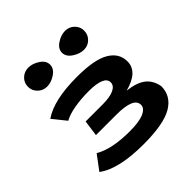

<svg xmlns="http://www.w3.org/2000/svg" viewBox="-208 -960 1145 1145"><g transform="rotate(-45 364.5 -388.0)"><path d="M58 -53 126 -144Q207 -96 358 -96Q437 -96 477 -113.5Q517 -131 517 -161Q517 -223 371 -223H199L213 -324H357Q418 -324 451 -339.5Q484 -355 484 -383Q484 -439 351 -439Q289 -439 232 -429Q175 -419 143 -400L75 -484Q168 -549 365 -549Q511 -549 577 -510Q643 -471 643 -401Q643 -314 516 -281Q592 -272 631 -242Q670 -212 681 -154Q681 -72 607 -27.5Q533 17 361 17Q151 17 58 -53ZM140 -656.5Q116 -680 116 -713.5Q116 -747 140 -770Q164 -793 198.5 -793Q233 -793 268 -770Q303 -747 303 -713.5Q303 -680 268 -656.5Q233 -633 198.5 -633Q164 -633 140 -656.5ZM438.5 -656.5Q403 -680 403 -713.5Q403 -747 438.5 -770Q474 -793 508 -793Q542 -793 566 -770Q590 -747 590 -713.5Q590 -680 566.5 -656.5Q543 -633 508.5 -633Q474 -633 438.5 -656.5Z"/></g></svg>

Font: Fix15 Mono
Style: Bold
Weight: 700
Designer: Carrois Corporate & Edenspiekermann AG
Foundry: Carrois Corporate GbR & Edenspiekermann AG
Version: Version 3.206